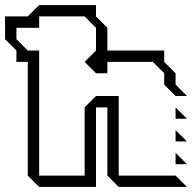

<svg xmlns="http://www.w3.org/2000/svg" viewBox="-65 -740 770 760"><path d="M630 -270V-315L675 -270ZM630 -180V-225L675 -180ZM630 -90V-135L675 -90ZM45 -45V-495H0V-540L-45 -585V-675H45L90 -720H315V-675L360 -630V-540H585V-495L630 -450V-405L675 -360H630L585 -405V-450L540 -495H360V-450H315L270 -495L315 -540V-630L270 -675H90V-630H0V-585L45 -540H90V-45H270V-315L315 -360H405V-45H630L675 0H405L360 -45V-315H315V0H90Z"/></svg>

Font: Rubik Iso
Style: Regular
Weight: 400
Designer: Hubert and Fischer, NaN
Foundry: Hubert and Fischer, NaN
Version: Version 2.200